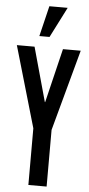

<svg xmlns="http://www.w3.org/2000/svg" viewBox="-70 -1156 553 1193"><g transform="rotate(5 207.0 -559.0)"><path d="M154.8 0V-353.5L7.8 -859.4H118.2L211.9 -522H213.9L295.4 -859.4H406.2L268.6 -353.5V0ZM142.1 -927.7 188 -1117.7H302.2L205.6 -927.7Z"/></g></svg>

Font: Antonio SemiBold
Style: Regular
Weight: 600
Designer: Vernon Adams
Foundry: Vernon Adams
Version: Version 1.002